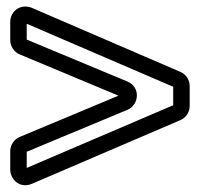

<svg xmlns="http://www.w3.org/2000/svg" viewBox="-20 -626 605 582"><path d="M366 -293C402 -308 407 -362 366 -379L61 -506V-507V-554L505 -363V-307L61 -117V-165V-166ZM339 -336 40 -211C23 -204 11 -187 11 -167V-112C11 -82 41 -53 77 -69L527 -262C543 -269 555 -285 555 -305V-365C555 -385 543 -401 527 -408L77 -602C43 -616 11 -593 11 -559V-505C11 -485 23 -468 40 -461Z"/></svg>

Font: DIN Rundschrift
Style: MittelKont
Weight: 400
Version: Version 1.027